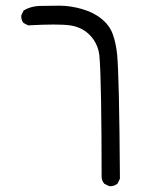

<svg xmlns="http://www.w3.org/2000/svg" viewBox="-20 -401 540 666"><path d="M358.4 244.6Q360.4 245.1 363 245.1Q365.7 245.1 370.1 244.1Q379.4 242.7 387.7 235.8L396 218.8Q393.6 -138.7 386.2 -212.9Q382.3 -251.5 371.1 -282.7Q359.9 -313 333 -335Q306.2 -357.4 265.4 -369.4Q224.6 -381.3 185.5 -381.3Q146.5 -381.3 116.7 -380.4Q86.9 -379.4 62 -364.7L54.2 -348.6Q53.7 -346.7 53.7 -344.7Q53.7 -330.6 61.5 -321.3L77.6 -313Q129.4 -315.9 166 -315.9Q202.6 -315.9 223.1 -313Q266.1 -306.6 293.2 -277.6Q320.3 -248.5 324.7 -208Q328.6 -169.4 330.6 -52.5Q332.5 64.5 332.5 214.4Q334 227.1 341.8 236.3Z"/></svg>

Font: Bakudai
Style: ExtraLight
Weight: 200
Version: Version 1.48